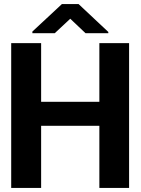

<svg xmlns="http://www.w3.org/2000/svg" viewBox="-20 -923 694 943"><path d="M35 0H182V-305H468V0H614V-711H468V-423H182V-711H35ZM139 -760H249L325 -831L400 -760H512V-766L366 -903H284L139 -768Z"/></svg>

Font: Asimov Pro
Style: Bd
Weight: 700
Designer: Google
Version: Version 2.000980; 2014